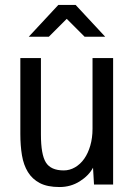

<svg xmlns="http://www.w3.org/2000/svg" viewBox="-20 -760 540 774"><path d="M62 -526H145V-218Q145 -137 165 -105Q185 -73 237 -73Q261 -73 282.5 -85.5Q304 -98 319.5 -120Q335 -142 344 -173Q353 -204 353 -241V-526H436V-16H359L355 -84Q338 -52 301.5 -29Q265 -6 220 -6Q171 -6 140.5 -22Q110 -38 92.5 -66.5Q75 -95 68.5 -134Q62 -173 62 -220ZM285 -740 404 -612H321L249 -684L177 -612H96L215 -740Z"/></svg>

Font: D2Coding
Style: Regular
Weight: 400
Monospace: yes
Designer: Yong-Rak Park; Jeong-Hwan Yoon; Sang-Min Lee;
Foundry: NHN Corporation
Version: Version 1.3.2; Build 20180524